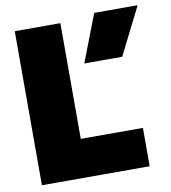

<svg xmlns="http://www.w3.org/2000/svg" viewBox="-81 -788 763 858"><g transform="rotate(-10 300.5 -359.0)"><path d="M404 -718H601L493 -503H321ZM40 -699H247V-174H529V0H40Z"/></g></svg>

Font: Prompt ExtraBold
Style: Regular
Weight: 800
Designer: Katatrad Team
Foundry: CadsonDemak
Version: Version 1.000